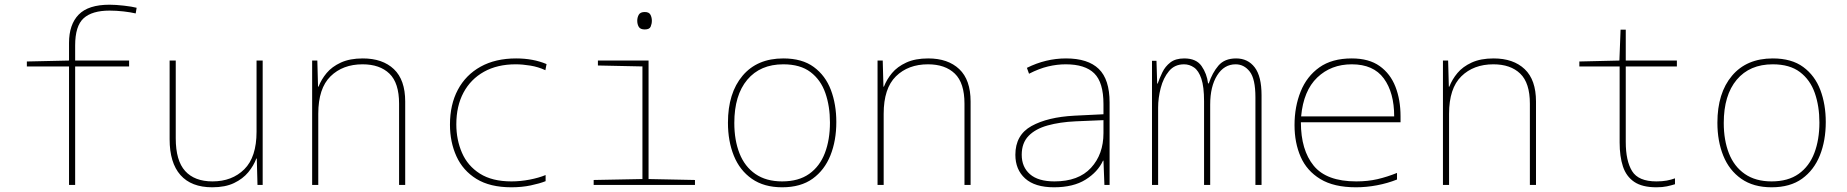

<svg xmlns="http://www.w3.org/2000/svg" viewBox="-20 -785 7840 815"><path d="M273 0V-503H94V-524L273 -528V-603Q273 -681 314 -723Q355 -765 445 -765Q471 -765 506 -761Q541 -757 560 -752L556 -728Q535 -733 504.5 -736.5Q474 -740 445 -740Q371 -740 335 -707.5Q299 -675 299 -592V-528H528V-503H299V0Z M881 10Q792 10 746 -42Q700 -94 700 -194V-528H726V-198Q726 -103 766 -59Q806 -15 882 -15Q965 -15 1017 -66.5Q1069 -118 1069 -226V-528H1095V0H1073L1070 -112H1068Q1057 -82 1034 -54Q1011 -26 973.5 -8Q936 10 881 10Z M1305 0V-528H1327L1330 -417H1332Q1344 -448 1366.5 -475Q1389 -502 1427 -519.5Q1465 -537 1520 -537Q1604 -537 1652 -491.5Q1700 -446 1700 -354V0H1674V-345Q1674 -433 1633 -472.5Q1592 -512 1519 -512Q1435 -512 1383 -461Q1331 -410 1331 -302V0Z M2151 10Q2060 10 2002.5 -25.5Q1945 -61 1917.5 -121.5Q1890 -182 1890 -256Q1890 -341 1923.5 -404Q1957 -467 2020 -502Q2083 -537 2171 -537Q2243 -537 2300 -513L2295 -487Q2265 -501 2231.5 -506.5Q2198 -512 2169 -512Q2091 -512 2034.5 -480.5Q1978 -449 1947.5 -392Q1917 -335 1917 -257Q1917 -192 1941 -136.5Q1965 -81 2017 -48Q2069 -15 2151 -15Q2189 -15 2228 -22.5Q2267 -30 2296 -42V-16Q2271 -6 2233 2Q2195 10 2151 10Z M2717 -660Q2698 -660 2691.5 -671Q2685 -682 2685 -697Q2685 -711 2691.5 -722.5Q2698 -734 2717 -734Q2735 -734 2741 -722.5Q2747 -711 2747 -697Q2747 -684 2742 -672Q2737 -660 2717 -660ZM2500 0V-21L2707 -25V-503L2518 -507V-528H2733V-25L2930 -21V0Z M3300 10Q3223 10 3171.5 -26Q3120 -62 3095 -124Q3070 -186 3070 -264Q3070 -390 3132 -463.5Q3194 -537 3305 -537Q3385 -537 3434.5 -500.5Q3484 -464 3507 -403Q3530 -342 3530 -267Q3530 -188 3505 -125.5Q3480 -63 3429.5 -26.5Q3379 10 3300 10ZM3300 -15Q3370 -15 3415 -47Q3460 -79 3481.5 -135.5Q3503 -192 3503 -265Q3503 -334 3483.5 -390Q3464 -446 3420.5 -479Q3377 -512 3305 -512Q3207 -512 3152 -446.5Q3097 -381 3097 -263Q3097 -190 3119 -134Q3141 -78 3186.5 -46.5Q3232 -15 3300 -15Z M3705 0V-528H3727L3730 -417H3732Q3744 -448 3766.5 -475Q3789 -502 3827 -519.5Q3865 -537 3920 -537Q4004 -537 4052 -491.5Q4100 -446 4100 -354V0H4074V-345Q4074 -433 4033 -472.5Q3992 -512 3919 -512Q3835 -512 3783 -461Q3731 -410 3731 -302V0Z M4454 10Q4373 10 4331.5 -27.5Q4290 -65 4290 -128Q4290 -212 4358.5 -250Q4427 -288 4541 -294L4664 -300V-343Q4664 -435 4625 -473.5Q4586 -512 4504 -512Q4467 -512 4429 -503Q4391 -494 4348 -472L4339 -497Q4379 -517 4420.5 -527Q4462 -537 4505 -537Q4598 -537 4644 -492.5Q4690 -448 4690 -350V0H4668L4664 -103H4662Q4640 -55 4588 -22.5Q4536 10 4454 10ZM4456 -15Q4558 -15 4611 -72.5Q4664 -130 4664 -220V-275L4546 -270Q4479 -267 4427 -252.5Q4375 -238 4346 -208Q4317 -178 4317 -128Q4317 -76 4352 -45.5Q4387 -15 4456 -15Z M4870 0V-527H4889L4892 -430H4894Q4902 -453 4914 -478Q4926 -503 4948 -520Q4970 -537 5007 -537Q5058 -537 5080.5 -504.5Q5103 -472 5108 -431H5111Q5126 -476 5152 -506.5Q5178 -537 5227 -537Q5277 -537 5306 -499Q5335 -461 5335 -381V0H5309V-372Q5309 -450 5285 -481Q5261 -512 5225 -512Q5176 -512 5146.5 -465Q5117 -418 5117 -341V0H5091V-355Q5091 -417 5079.5 -451Q5068 -485 5048.5 -498.5Q5029 -512 5006 -512Q4966 -512 4942 -483Q4918 -454 4907 -411.5Q4896 -369 4896 -328V0Z M5736 10Q5642 10 5584.5 -25Q5527 -60 5501 -119.5Q5475 -179 5475 -254Q5475 -332 5501 -396.5Q5527 -461 5580.5 -499Q5634 -537 5718 -537Q5791 -537 5836.5 -504.5Q5882 -472 5903.5 -416.5Q5925 -361 5925 -291V-266H5502Q5502 -148 5556.5 -81.5Q5611 -15 5737 -15Q5786 -15 5827 -24.5Q5868 -34 5910 -51V-23Q5870 -7 5825 1.5Q5780 10 5736 10ZM5898 -291Q5898 -392 5854 -452Q5810 -512 5718 -512Q5630 -512 5571.5 -456Q5513 -400 5503 -291Z M6105 0V-528H6127L6130 -417H6132Q6144 -448 6166.5 -475Q6189 -502 6227 -519.5Q6265 -537 6320 -537Q6404 -537 6452 -491.5Q6500 -446 6500 -354V0H6474V-345Q6474 -433 6433 -472.5Q6392 -512 6319 -512Q6235 -512 6183 -461Q6131 -410 6131 -302V0Z M7011 10Q6951 10 6917 -13Q6883 -36 6869 -78.5Q6855 -121 6855 -180V-503H6684V-524L6854 -528L6859 -659H6881V-528H7098V-503H6881V-183Q6881 -102 6908 -58.5Q6935 -15 7011 -15Q7036 -15 7055 -18.5Q7074 -22 7090 -28V-3Q7074 2 7055.5 6Q7037 10 7011 10Z M7500 10Q7423 10 7371.5 -26Q7320 -62 7295 -124Q7270 -186 7270 -264Q7270 -390 7332 -463.5Q7394 -537 7505 -537Q7585 -537 7634.5 -500.5Q7684 -464 7707 -403Q7730 -342 7730 -267Q7730 -188 7705 -125.5Q7680 -63 7629.5 -26.5Q7579 10 7500 10ZM7500 -15Q7570 -15 7615 -47Q7660 -79 7681.5 -135.5Q7703 -192 7703 -265Q7703 -334 7683.5 -390Q7664 -446 7620.5 -479Q7577 -512 7505 -512Q7407 -512 7352 -446.5Q7297 -381 7297 -263Q7297 -190 7319 -134Q7341 -78 7386.5 -46.5Q7432 -15 7500 -15Z"/></svg>

Font: Noto Sans Mono Thin
Style: Regular
Weight: 100
Designer: Monotype Design Team
Foundry: Monotype Imaging Inc.
Version: Version 2.014